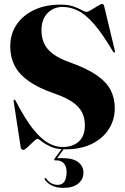

<svg xmlns="http://www.w3.org/2000/svg" viewBox="-20 -733 620 956"><path d="M292 2H302.5L262.5 57.5L260 54.5Q267 54.5 274 54.5Q281 54.5 294.5 54.5Q343.5 54.5 369.5 74.5Q395.5 94.5 395.5 126Q395.5 160.5 369.2 181.5Q343 202.5 296 202.5Q260 202.5 236.5 190Q213 177.5 203 160.5Q201.5 158.5 202 156.8Q202.5 155 204 154.5Q206 152.5 208 153.8Q210 155 211.5 157.5Q221.5 172 236.2 179.8Q251 187.5 267.5 187.5Q311.5 187.5 311.5 123.5Q311.5 96 298.2 80.8Q285 65.5 260 65.5H254Q251 65.5 250 63.2Q249 61 251 58ZM305.5 10.5Q261.5 10.5 233 -2.5Q204.5 -15.5 188.5 -28.5Q172.5 -41.5 166.5 -41.5Q162 -41.5 152.5 -33.2Q143 -25 132 -14.2Q121 -3.5 111.2 5Q101.5 13.5 96 13.5Q92.5 13.5 88.5 10.2Q84.5 7 83.5 3L48 -228Q48 -232 48.2 -234Q48.5 -236 50 -236.5Q51.5 -237.5 53.5 -236.2Q55.5 -235 57 -232.5Q105.5 -139 146.2 -88.8Q187 -38.5 222.5 -19.8Q258 -1 291 -1Q342 -1 372.2 -28Q402.5 -55 402.5 -109.5Q402.5 -145 388.8 -173Q375 -201 342.2 -224Q309.5 -247 253 -266.5Q172 -294.5 123.2 -329Q74.5 -363.5 52.8 -406.2Q31 -449 31 -502.5Q31 -564 62.8 -610.8Q94.5 -657.5 150.8 -683.8Q207 -710 281 -710Q319.5 -710 345.2 -701Q371 -692 386.8 -683Q402.5 -674 410.5 -674Q418.5 -674 434.5 -683.8Q450.5 -693.5 466.2 -703.2Q482 -713 489 -713Q491.5 -713 494.2 -711Q497 -709 498 -705L552 -480Q553 -476 552.5 -474.2Q552 -472.5 550.5 -471.5Q549 -471 547 -472Q545 -473 543.5 -475Q490.5 -565 448 -613.5Q405.5 -662 367.8 -680.2Q330 -698.5 292 -698.5Q246 -698.5 216.2 -667.2Q186.5 -636 186.5 -582.5Q186.5 -546.5 199.5 -517.5Q212.5 -488.5 243 -465.2Q273.5 -442 326.5 -423Q411.5 -393 460.8 -359Q510 -325 530.8 -284.5Q551.5 -244 551.5 -194Q551.5 -137 522.2 -90.8Q493 -44.5 438 -17Q383 10.5 305.5 10.5Z"/></svg>

Font: Fraunces 120pt
Style: Bold
Weight: 700
Version: Version 1.000;[b76b70a41]